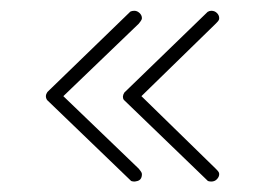

<svg xmlns="http://www.w3.org/2000/svg" viewBox="-20 -505 494 358"><path d="M224.6 -167.5 67.9 -318.4Q63 -325.7 68.4 -333.5L223.1 -483.4Q226.1 -484.9 230.5 -484.9Q235.8 -484.9 240.2 -480.7Q244.6 -476.6 244.6 -471.2Q244.6 -469.7 243.7 -467.8Q242.7 -465.8 238.8 -460.9L98.1 -325.7L238.8 -190.4Q242.7 -185.5 243.7 -183.6Q244.6 -181.6 244.6 -180.2Q244.6 -168.5 233.9 -167Q233.4 -167 232.4 -166.7Q231.4 -166.5 230.5 -166.5Q227.5 -166.5 224.6 -167.5ZM367.7 -167.5 210.9 -318.8Q207 -324.7 211.9 -332.5L367.2 -482.9Q370.6 -484.9 374 -484.9Q380.4 -484.9 384.5 -480.7Q388.7 -476.6 388.7 -471.2Q388.7 -469.2 387.9 -467.5Q387.2 -465.8 382.8 -461.4L243.7 -325.7L382.8 -189.9Q387.2 -185.5 387.9 -183.8Q388.7 -182.1 388.7 -180.2Q388.7 -175.3 384.5 -170.9Q380.4 -166.5 374 -166.5Q370.6 -166.5 367.7 -167.5Z"/></svg>

Font: Manjari Thin
Style: Regular
Weight: 100
Designer: Santhosh Thottingal <santhosh.thottingal@gmail.com>
Version: Version 2.000